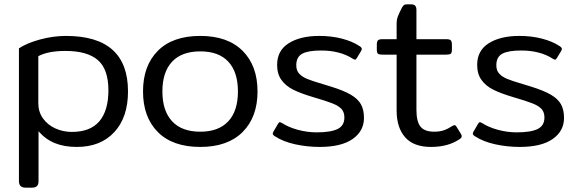

<svg xmlns="http://www.w3.org/2000/svg" viewBox="-20 -660 2658 882"><path d="M67 172V-438Q103 -462 163.5 -478.5Q224 -495 283 -495Q568 -495 568 -240Q568 -121 505 -53Q442 15 333 15Q275 15 232 -2.5Q189 -20 157 -57V172Q157 187 150 194.5Q143 202 127 202H97Q67 202 67 172ZM478 -245Q478 -342 429.5 -384Q381 -426 281 -426Q201 -426 156 -402V-186Q156 -146 177.5 -116Q199 -86 234.5 -70Q270 -54 310 -54Q395 -54 436.5 -103Q478 -152 478 -245Z M637 -240Q637 -358 705 -426.5Q773 -495 900 -495Q1026 -495 1094.5 -426.5Q1163 -358 1163 -240Q1163 -122 1094.5 -53.5Q1026 15 900 15Q773 15 705 -53.5Q637 -122 637 -240ZM1073 -240Q1073 -329 1029 -376.5Q985 -424 900 -424Q815 -424 770.5 -376.5Q726 -329 726 -240Q726 -151 770.5 -103Q815 -55 900 -55Q984 -55 1028.5 -102.5Q1073 -150 1073 -240Z M1243 -34Q1233 -40 1233 -46Q1233 -49 1236 -55L1257 -91Q1262 -99 1266 -99Q1267 -99 1275 -95Q1306 -75 1349 -63.5Q1392 -52 1434 -52Q1500 -52 1531 -67.5Q1562 -83 1562 -120Q1562 -144 1549.5 -158.5Q1537 -173 1508.5 -184.5Q1480 -196 1418 -214Q1361 -231 1327 -248Q1293 -265 1273 -292.5Q1253 -320 1253 -362Q1253 -428 1306.5 -461.5Q1360 -495 1447 -495Q1503 -495 1551 -482.5Q1599 -470 1632 -448Q1642 -442 1642 -435Q1642 -432 1639 -426L1619 -393Q1615 -386 1611 -386Q1606 -386 1601 -390Q1542 -428 1455 -428Q1395 -428 1368 -413Q1341 -398 1341 -360Q1341 -336 1354.5 -321.5Q1368 -307 1391 -297.5Q1414 -288 1462 -274L1501 -262Q1559 -244 1591.5 -225Q1624 -206 1638 -181Q1652 -156 1652 -118Q1652 -58 1600 -21.5Q1548 15 1448 15Q1392 15 1336.5 3Q1281 -9 1243 -34Z M1802 -152V-409H1737Q1721 -409 1716 -413.5Q1711 -418 1711 -433V-454Q1711 -469 1716 -474.5Q1721 -480 1737 -480H1802V-550Q1802 -569 1807.5 -584Q1813 -599 1827 -626Q1832 -634 1836 -637Q1840 -640 1849 -640H1869Q1882 -640 1887.5 -633.5Q1893 -627 1893 -614V-480H2030Q2046 -480 2051 -474.5Q2056 -469 2056 -454V-433Q2056 -418 2051 -413.5Q2046 -409 2030 -409H1893V-155Q1893 -102 1911.5 -78.5Q1930 -55 1975 -55Q2000 -55 2019 -61.5Q2038 -68 2059 -82Q2065 -85 2068 -85Q2073 -85 2077 -78L2098 -44Q2101 -38 2101 -34Q2101 -27 2093 -22Q2040 15 1960 15Q1880 15 1841 -29.5Q1802 -74 1802 -152Z M2162 -34Q2152 -40 2152 -46Q2152 -49 2155 -55L2176 -91Q2181 -99 2185 -99Q2186 -99 2194 -95Q2225 -75 2268 -63.5Q2311 -52 2353 -52Q2419 -52 2450 -67.5Q2481 -83 2481 -120Q2481 -144 2468.5 -158.5Q2456 -173 2427.5 -184.5Q2399 -196 2337 -214Q2280 -231 2246 -248Q2212 -265 2192 -292.5Q2172 -320 2172 -362Q2172 -428 2225.5 -461.5Q2279 -495 2366 -495Q2422 -495 2470 -482.5Q2518 -470 2551 -448Q2561 -442 2561 -435Q2561 -432 2558 -426L2538 -393Q2534 -386 2530 -386Q2525 -386 2520 -390Q2461 -428 2374 -428Q2314 -428 2287 -413Q2260 -398 2260 -360Q2260 -336 2273.5 -321.5Q2287 -307 2310 -297.5Q2333 -288 2381 -274L2420 -262Q2478 -244 2510.5 -225Q2543 -206 2557 -181Q2571 -156 2571 -118Q2571 -58 2519 -21.5Q2467 15 2367 15Q2311 15 2255.5 3Q2200 -9 2162 -34Z"/></svg>

Font: Mitr Light
Style: Regular
Weight: 300
Designer: Thanarat Vachiruckul
Foundry: Cadson Demak
Version: Version 1.002